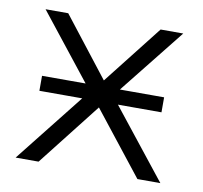

<svg xmlns="http://www.w3.org/2000/svg" viewBox="-61 -552 652 618"><g transform="rotate(10 264.5 -243.5)"><path d="M28 0 240 -268V-234L40 -487H114L273 -283H256L416 -487H490L291 -237V-265L501 0H426L255 -217H273L103 0ZM66 -225V-274H465V-225Z"/></g></svg>

Font: Nunito Sans 11pt Light
Style: Regular
Weight: 300
Version: Version 3.101;gftools[0.9.27]